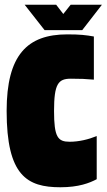

<svg xmlns="http://www.w3.org/2000/svg" viewBox="-20 -780 450 810"><path d="M217 -760H84L168 -653H327L410 -760H278L247 -721ZM388 -206C354 -192 313 -182 274 -182C224 -182 208 -201 208 -312C208 -427 226 -448 279 -448C322 -448 340 -447 376 -444V-626C343 -632 317 -635 264 -635C95 -635 8 -548 8 -312C8 -39 94 10 235 10C312 10 358 -8 388 -24Z"/></svg>

Font: Blinker Headline
Style: Regular
Weight: 900
Width: 4
Designer: Juergen Huber
Foundry: supertype
Version: Version 1.015;PS 1.15;hotconv 1.0.88;makeotf.lib2.5.647800